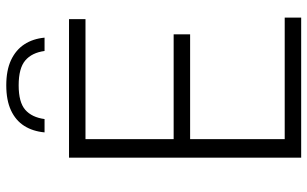

<svg xmlns="http://www.w3.org/2000/svg" viewBox="-204 -776 980 612"><g transform="rotate(-90 286.0 -470.0)"><path d="M89.5 0V-740H531V-687.5H148.5V-52.5H536V0ZM128.5 -354V-406.5H482.5V-354ZM170 -818Q173.5 -855.5 190.8 -882.8Q208 -910 240.2 -925Q272.5 -940 320 -940Q368 -940 400.5 -924.8Q433 -909.5 450.8 -882.2Q468.5 -855 472 -818H429.5Q424 -858.5 399.2 -879.5Q374.5 -900.5 320 -900.5Q266 -900.5 242 -879.5Q218 -858.5 212.5 -818Z"/></g></svg>

Font: Encode Sans SC Light
Style: Regular
Weight: 300
Version: Version 3.002